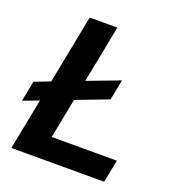

<svg xmlns="http://www.w3.org/2000/svg" viewBox="-139 -800 814 900"><g transform="rotate(20 268.5 -350.0)"><path d="M-10 -225 69 -255 19 0H482L504 -113H179L218 -312L378 -373L398 -475L237 -414L293 -700H155L88 -357L10 -327Z"/></g></svg>

Font: Uncut Sans
Style: Bold Italic
Weight: 700
Italic angle: -11°
Designer: Kasper Nordkvist
Foundry: UNCUT.wtf
Version: Version 1.304;Glyphs 3.2 (3246)